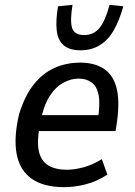

<svg xmlns="http://www.w3.org/2000/svg" viewBox="-20 -765 557 794"><path d="M246 9Q161 9 111.5 -25.5Q62 -60 49 -127.5Q36 -195 59 -293Q82 -368 119 -415Q156 -462 205 -484Q254 -506 312 -506Q369 -506 407.5 -482Q446 -458 461 -405Q476 -352 464 -262L458 -223H123L134 -289H404L384 -267Q395 -334 388 -371Q381 -408 359 -424Q337 -440 305 -440Q273 -440 240.5 -422Q208 -404 183.5 -364.5Q159 -325 147 -259L143 -238Q132 -175 141.5 -136.5Q151 -98 180.5 -80.5Q210 -63 257 -63Q287 -63 325 -73Q363 -83 401 -107L424 -43Q380 -14 333.5 -2.5Q287 9 246 9ZM313 -557Q267 -557 243 -578Q219 -599 214.5 -639.5Q210 -680 220 -739L280 -745Q269 -680 278 -650Q287 -620 328 -620Q368 -620 392 -650Q416 -680 433 -745L490 -739Q474 -681 450.5 -640Q427 -599 392.5 -578Q358 -557 313 -557Z"/></svg>

Font: Nunito Sans 7pt Condensed Medium
Style: Italic
Weight: 500
Width: 3
Italic angle: -9°
Designer: Vernon Adams
Foundry: Vernon Adams
Version: Version 3.101;gftools[0.9.27]